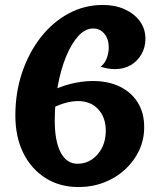

<svg xmlns="http://www.w3.org/2000/svg" viewBox="-20 -730 670 775"><path d="M176 -356Q216 -379 263.5 -391Q311 -403 354 -403Q418 -403 464.5 -380Q511 -357 536.5 -315.5Q562 -274 562 -217Q562 -166 541.5 -122.5Q521 -79 484.5 -45.5Q448 -12 400 6.5Q352 25 297 25Q221 25 163.5 -11.5Q106 -48 74 -112.5Q42 -177 42 -264Q42 -357 69.5 -438Q97 -519 145 -580Q193 -641 257 -675.5Q321 -710 395 -710Q445 -710 483.5 -692.5Q522 -675 544.5 -644.5Q567 -614 567 -573Q567 -539 551 -511Q535 -483 507.5 -467Q480 -451 444 -451Q416 -451 386 -461Q402 -472 410.5 -494Q419 -516 419 -539Q419 -572 401.5 -593.5Q384 -615 356 -615Q324 -615 296.5 -585Q269 -555 247.5 -503.5Q226 -452 213.5 -385Q201 -318 201 -243Q201 -160 225 -114.5Q249 -69 293 -69Q325 -69 350.5 -86Q376 -103 391.5 -133Q407 -163 407 -202Q407 -256 376.5 -289Q346 -322 295 -322Q267 -322 237 -312.5Q207 -303 177 -287Z"/></svg>

Font: Merienda ExtraBold
Style: Regular
Weight: 800
Designer: Eduardo Rodriguez Tunni
Foundry: Eduardo Rodriguez Tunni
Version: Version 2.001